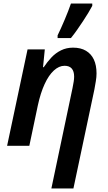

<svg xmlns="http://www.w3.org/2000/svg" viewBox="-20 -820 608 1080"><path d="M388 -325Q392 -345 394.5 -360.5Q397 -376 397 -389Q397 -419 383.5 -434.5Q370 -450 343 -450Q312 -450 283 -423.5Q254 -397 231 -347Q208 -297 193 -228L145 0H20L135 -542H232L222 -442H226Q246 -472 269.5 -497Q293 -522 323.5 -537Q354 -552 391 -552Q434 -552 463.5 -534.5Q493 -517 508 -485Q523 -453 523 -407Q523 -386 519 -363Q515 -340 511 -317L393 240H269ZM304 -621Q313 -639 323 -661.5Q333 -684 343.5 -708.5Q354 -733 363 -756.5Q372 -780 379 -800H499V-787Q490 -770 476.5 -747.5Q463 -725 447 -701Q431 -677 414 -652.5Q397 -628 379 -606H304Z"/></svg>

Font: Noto Sans Display SemiBold
Style: Italic
Weight: 600
Italic angle: -12°
Designer: Monotype Design Team
Foundry: Monotype Imaging Inc.
Version: Version 2.003